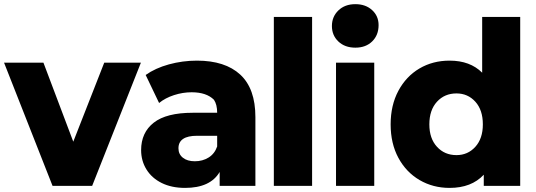

<svg xmlns="http://www.w3.org/2000/svg" viewBox="-42 -907 2617 937"><path d="M407.8 0H214.4L-22.2 -601.1H170L315.6 -215.6L466.7 -601.1H645.6Z M1204.4 -335.6V0H1030V-67.8Q984.4 10 861.1 10Q795.6 10 747.2 -13.9Q698.9 -37.8 672.8 -80Q646.7 -122.2 646.7 -174.4Q646.7 -260 708.3 -308.3Q770 -356.7 898.9 -356.7H1017.8Q1017.8 -396.7 1002.2 -420Q965.6 -456.7 893.3 -456.7Q850 -456.7 807.2 -442.8Q764.4 -428.9 734.4 -404.4L668.9 -541.1Q715.6 -574.4 782.2 -592.8Q848.9 -611.1 918.9 -611.1Q1056.7 -611.1 1130.6 -542.8Q1204.4 -474.4 1204.4 -335.6ZM1017.8 -192.2V-244.4H920Q828.9 -244.4 828.9 -183.3Q828.9 -154.4 850.6 -137.2Q872.2 -120 908.9 -120Q946.7 -120 976.1 -138.3Q1005.6 -156.7 1017.8 -192.2Z M1481.1 -824.4V0H1294.4V-824.4Z M1577.8 -780Q1577.8 -825.6 1609.4 -856.1Q1641.1 -886.7 1692.2 -886.7Q1742.2 -886.7 1773.9 -857.8Q1805.6 -828.9 1805.6 -784.4Q1805.6 -735.6 1774.4 -705Q1743.3 -674.4 1692.2 -674.4Q1641.1 -674.4 1609.4 -704.4Q1577.8 -734.4 1577.8 -780ZM1784.4 -601.1V0H1597.8V-601.1Z M2496.7 0H2318.9V-54.4Q2258.9 10 2152.2 10Q2071.1 10 2005.6 -28.3Q1940 -66.7 1902.2 -136.7Q1864.4 -206.7 1864.4 -300Q1864.4 -393.3 1902.2 -463.9Q1940 -534.4 2005 -572.8Q2070 -611.1 2152.2 -611.1Q2252.2 -611.1 2311.1 -552.2V-824.4H2496.7ZM2314.4 -300Q2314.4 -370 2277.8 -410.6Q2241.1 -451.1 2185.6 -451.1Q2127.8 -451.1 2090.6 -410.6Q2053.3 -370 2053.3 -300Q2053.3 -231.1 2090.6 -190.6Q2127.8 -150 2185.6 -150Q2241.1 -150 2277.8 -190.6Q2314.4 -231.1 2314.4 -300Z"/></svg>

Font: Paperlogy 9 Black
Style: Regular
Weight: 900
Designer: redesigned by Lee Juim, glyphs from Gmarket Sans & Montserrat
Foundry: PT&
Version: Version 1.001